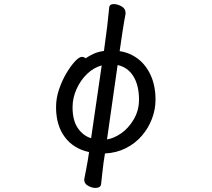

<svg xmlns="http://www.w3.org/2000/svg" viewBox="-20 -734 1040 942"><path d="M393 147Q393 144 394 142Q394 141 402.5 98Q411 55 417 12Q341 -4 298 -61.5Q255 -119 255 -208Q255 -252 269.5 -295Q284 -338 305 -373.5Q326 -409 347 -432Q368 -455 382 -455Q392 -455 400 -448Q416 -459 438 -469.5Q460 -480 490 -484L506 -605Q513 -664 516 -699Q518 -714 538 -714Q556 -714 576 -703Q596 -692 596 -671V-666Q590 -636 581 -578L567 -483Q616 -476 656 -446Q696 -416 719.5 -364.5Q743 -313 743 -245Q743 -197 725.5 -151Q708 -105 675.5 -67.5Q643 -30 597.5 -7Q552 16 495 19L488 64Q485 85 482 115Q479 145 476 169Q474 188 448 188Q431 188 412 177.5Q393 167 393 147ZM662 -245Q662 -317 633 -362Q606 -404 557 -415L505 -50Q538 -55 574 -79.5Q610 -104 636 -148Q662 -192 662 -245ZM336 -208Q336 -142 362.5 -104.5Q389 -67 427 -56L479 -413Q441 -403 408.5 -372.5Q376 -342 356 -298Q336 -254 336 -208Z"/></svg>

Font: Moon Stars Kai HW
Style: Bold
Weight: 700
Designer: GuiWonder
Version: Version 1.101